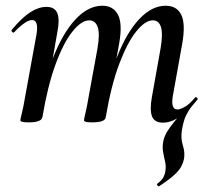

<svg xmlns="http://www.w3.org/2000/svg" viewBox="-20 -419 722 670"><path d="M81 8Q63 8 57 6Q51 4 51 1Q51 -3 56.5 -25Q62 -47 66 -72L107 -297Q116 -349 92 -349Q81 -349 65.5 -338.5Q50 -328 30 -307Q27 -303 22.5 -307.5Q18 -312 22 -316Q57 -358 86 -376.5Q115 -395 142 -395Q171 -395 180 -373Q189 -351 180 -306L128 -10Q124 8 81 8ZM302 8Q285 8 279 6Q273 4 273 1Q273 -3 278.5 -26Q284 -49 288 -74L320 -249Q329 -301 321 -324.5Q313 -348 291 -348Q264 -348 232.5 -308.5Q201 -269 173.5 -193.5Q146 -118 128 -10L112 -11Q131 -130 165 -217Q199 -304 243.5 -351.5Q288 -399 337 -399Q375 -399 391.5 -368Q408 -337 396 -268L349 -10Q347 8 302 8ZM510 -80 540 -248Q549 -299 542 -323.5Q535 -348 513 -348Q487 -348 456 -310Q425 -272 396.5 -197Q368 -122 349 -10L334 -11Q354 -132 388 -219Q422 -306 466 -352.5Q510 -399 558 -399Q597 -399 612.5 -367.5Q628 -336 616 -267L584 -89Q574 -37 599 -37Q609 -37 625.5 -46.5Q642 -56 660 -78Q663 -82 667.5 -78Q672 -74 668 -70Q648 -48 638 -32Q628 -16 623 -0.5Q618 15 615 34Q610 63 618 88Q626 113 622 136Q620 147 613 161Q606 175 588 191.5Q570 208 535 231Q533 232 529.5 228Q526 224 529 222Q545 210 550.5 199Q556 188 557 178Q560 161 556 144.5Q552 128 549 110.5Q546 93 550 73Q554 55 564 39Q574 23 589 5Q604 -13 622 -35L620 -22Q584 9 549 9Q519 9 510.5 -13Q502 -35 510 -80Z"/></svg>

Font: Cormorant SemiBold
Style: Italic
Weight: 600
Italic angle: -10°
Designer: Christian Thalmann (Catharsis Fonts)
Foundry: Catharsis Fonts
Version: Version 4.000